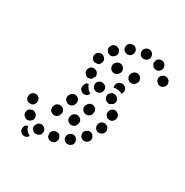

<svg xmlns="http://www.w3.org/2000/svg" viewBox="-134 -647 749 777"><g transform="rotate(30 240.0 -258.5)"><path d="M83 -6Q77 -14 75 -23Q75 -23 75 -23Q71 -22 67 -21Q66 -20 64 -18Q63 -16 62 -15L61 -12Q59 -8 59 -3Q59 1 60 6Q62 10 65 13Q68 16 72 18Q76 20 80 20Q85 21 89 19Q93 18 96 15Q99 12 101 8Q99 7 97 6Q88 1 83 -6ZM122 -56Q131 -54 137 -47Q143 -40 141 -30Q141 -26 139 -22Q136 -18 133 -16Q129 -13 125 -12Q120 -11 116 -11Q106 -12 101 -20Q95 -27 96 -37Q96 -37 97 -38Q97 -39 97 -40Q99 -42 101 -45Q101 -47 102 -49Q106 -53 111 -55Q116 -57 122 -56ZM174 -57Q170 -54 168 -50Q165 -47 165 -42Q164 -38 165 -34Q166 -24 174 -19Q182 -14 191 -16H192Q196 -17 200 -19Q203 -22 206 -26Q208 -29 209 -34Q210 -38 209 -42Q207 -52 200 -57Q192 -62 183 -60H182Q178 -59 174 -57ZM229 -67Q226 -58 231 -50Q233 -47 237 -44Q241 -41 245 -40Q249 -39 254 -40Q258 -40 262 -42V-43Q266 -45 269 -48Q272 -52 273 -56Q274 -61 273 -65Q273 -70 270 -73Q266 -81 257 -84Q248 -86 240 -81H239Q231 -76 229 -67ZM70 -86Q66 -88 61 -89Q61 -89 60 -89Q59 -89 59 -89Q54 -86 49 -85Q48 -84 46 -84Q46 -84 46 -83Q45 -83 45 -83Q38 -77 38 -67Q37 -58 43 -51H44Q50 -44 59 -43Q68 -43 75 -49Q79 -52 81 -56Q83 -60 83 -64Q83 -69 82 -73Q80 -77 77 -81Q74 -84 70 -86ZM280 -113Q279 -108 280 -104Q280 -100 282 -96Q284 -92 288 -89Q295 -83 304 -84Q314 -85 319 -92L320 -93Q323 -96 324 -100Q325 -105 325 -109Q324 -113 322 -117Q320 -121 317 -124Q313 -127 309 -128Q304 -130 300 -129Q296 -129 292 -126Q288 -124 285 -121Q282 -117 280 -113ZM55 -143Q49 -150 39 -151Q30 -152 23 -146Q16 -140 15 -131V-130Q14 -126 15 -122Q17 -117 19 -114Q22 -110 26 -108Q30 -106 35 -106Q44 -105 51 -110Q58 -116 59 -126Q60 -135 55 -143ZM203 -128Q206 -120 215 -116Q219 -114 223 -114Q228 -113 232 -115Q236 -116 239 -119Q243 -122 245 -127L246 -129Q250 -138 247 -147Q244 -155 235 -159Q227 -163 218 -160Q209 -157 205 -149L204 -146Q200 -137 203 -128ZM123 -128Q126 -120 135 -116Q139 -114 143 -114Q148 -113 152 -115Q156 -116 159 -119Q163 -122 165 -127L166 -129Q170 -138 167 -147Q164 -155 155 -159Q147 -163 138 -160Q129 -157 125 -149L124 -146Q120 -137 123 -128ZM315 -165Q315 -161 316 -157Q318 -153 321 -149Q324 -146 328 -144Q337 -141 345 -144Q354 -147 358 -156Q360 -160 360 -165Q360 -169 358 -174Q357 -178 354 -181Q350 -184 346 -186Q338 -190 329 -186Q320 -183 317 -174H316Q315 -170 315 -165ZM234 -195Q238 -187 246 -183Q254 -179 263 -182Q272 -185 276 -193L277 -196Q279 -200 279 -205Q280 -209 278 -214Q277 -218 274 -221Q271 -224 266 -226Q258 -230 249 -227Q241 -224 237 -216L235 -213Q231 -204 234 -195ZM154 -195Q158 -187 166 -183Q174 -179 183 -182Q192 -185 196 -193L197 -196Q201 -205 198 -214Q195 -222 186 -226Q178 -230 169 -227Q161 -224 157 -216L155 -213Q151 -204 154 -195ZM330 -219Q327 -222 326 -227Q325 -236 330 -244Q335 -252 344 -254Q349 -255 353 -254Q357 -253 361 -250Q365 -248 367 -244Q370 -240 370 -236L371 -235Q372 -226 367 -219Q362 -211 353 -209Q352 -209 351 -209Q350 -209 349 -209Q345 -210 340 -210Q339 -211 338 -211Q337 -212 336 -212Q332 -215 330 -219ZM186 -262Q189 -254 197 -250Q206 -246 215 -249Q223 -252 227 -260L228 -263Q227 -263 226 -264Q217 -268 212 -276Q206 -283 203 -292Q203 -292 203 -293Q200 -292 197 -292Q196 -292 196 -292Q193 -290 191 -288Q189 -285 188 -283L187 -280Q183 -271 186 -262ZM300 -269H299Q292 -274 290 -283Q288 -292 293 -300Q299 -308 308 -310Q317 -311 325 -306Q333 -301 335 -291Q336 -282 331 -275Q331 -274 330 -273Q330 -273 329 -272Q327 -271 324 -270Q322 -268 319 -266Q314 -264 309 -265Q304 -266 300 -269ZM270 -302Q270 -307 269 -311Q267 -315 265 -318Q262 -321 258 -323Q254 -326 249 -326Q240 -327 232 -321Q225 -315 224 -306Q224 -302 225 -297Q226 -293 229 -290Q232 -286 236 -284Q240 -282 244 -281H245Q252 -281 258 -284Q265 -288 268 -294Q268 -296 268 -297Q269 -300 270 -302ZM184 -314Q175 -317 170 -325Q165 -333 168 -342Q170 -351 178 -356Q186 -361 195 -358Q204 -356 209 -348Q211 -344 212 -340Q213 -336 212 -332Q209 -329 207 -325Q205 -322 204 -319Q204 -318 203 -318Q202 -317 201 -317Q193 -312 184 -314ZM322 -331Q330 -330 337 -325Q338 -325 338 -326Q338 -327 339 -327L340 -330Q344 -339 341 -348Q338 -356 329 -360Q321 -364 312 -361Q303 -358 299 -350L298 -347Q296 -343 296 -338Q296 -334 297 -330Q300 -331 304 -332Q313 -333 322 -331ZM165 -393Q161 -401 164 -410Q167 -419 176 -423Q184 -427 193 -424Q197 -422 200 -419Q204 -416 206 -412Q208 -408 208 -404Q208 -399 206 -395Q205 -391 202 -387Q199 -384 195 -382Q194 -382 194 -382Q194 -382 193 -381Q188 -382 182 -381Q181 -381 180 -380Q179 -381 179 -381Q178 -381 178 -381Q169 -384 165 -393ZM249 -396Q252 -388 260 -384Q269 -380 277 -383Q286 -386 290 -394L292 -397Q296 -406 292 -415Q289 -423 281 -427Q272 -431 264 -428Q255 -425 251 -417L249 -414Q245 -405 249 -396ZM329 -396Q332 -388 340 -384Q349 -380 357 -383Q366 -386 370 -394L372 -397Q376 -406 372 -415Q369 -423 361 -427Q352 -431 344 -428Q335 -425 331 -417L329 -414Q325 -405 329 -396ZM469 -472Q461 -477 452 -475Q450 -474 448 -473Q446 -473 444 -471Q442 -469 439 -467Q437 -463 435 -459Q434 -454 435 -450Q436 -441 443 -436Q449 -430 457 -430Q467 -430 473 -437Q480 -443 480 -453Q480 -456 479 -458Q477 -468 469 -472ZM201 -451Q199 -455 199 -459Q199 -464 201 -468Q203 -472 206 -475V-476Q213 -482 222 -482Q231 -482 238 -476Q241 -473 243 -468Q245 -464 245 -460Q245 -455 243 -451Q241 -447 238 -444Q232 -438 225 -437Q217 -436 211 -440Q210 -441 209 -441Q208 -442 207 -442Q207 -443 206 -444Q203 -447 201 -451ZM269 -518Q260 -515 257 -506Q254 -497 257 -489Q261 -480 270 -477Q279 -473 287 -477H288Q296 -481 299 -490Q303 -498 299 -507Q297 -511 294 -514Q291 -517 287 -519Q283 -521 278 -520Q274 -520 269 -519ZM404 -523Q413 -526 421 -521H422Q430 -516 432 -507Q435 -498 430 -490Q425 -482 416 -479Q407 -477 399 -482Q393 -485 391 -490Q388 -495 387 -501Q388 -501 388 -502Q389 -506 389 -511Q390 -511 390 -512Q390 -512 391 -513Q395 -521 404 -523ZM327 -529Q321 -522 322 -513Q322 -503 330 -497Q337 -491 346 -492Q356 -493 362 -500Q368 -507 367 -516Q366 -526 359 -532Q352 -538 343 -537H342Q333 -536 327 -529Z"/></g></svg>

Font: FRB American Cursive Guidelines Dotted Extrabold
Style: Bold Italic
Weight: 800
Italic angle: -25°
Version: Version 2.0;Modular Font Editor K font №1